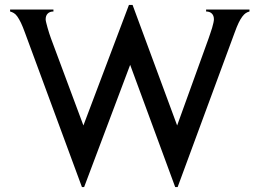

<svg xmlns="http://www.w3.org/2000/svg" viewBox="-20 -718 1020 770"><path d="M80.1 -586.9Q71.3 -611.3 64 -626.5Q56.6 -641.6 49.8 -651.4Q43 -661.1 35.6 -665.5Q28.3 -669.9 20.5 -671.9V-679.7H194.3V-671.9Q179.7 -671.9 171.4 -663.6Q163.1 -655.3 163.1 -640.6Q163.1 -635.7 165.5 -626.5Q168 -617.2 170.9 -606Q173.8 -594.7 177.7 -583.5Q181.6 -572.3 184.6 -563.5L314.5 -214.8L497.1 -698.2H511.7L690.4 -214.8L816.4 -563.5Q819.3 -572.3 823.2 -583.5Q827.1 -594.7 830.6 -606Q834 -617.2 835.9 -626.5Q837.9 -635.7 837.9 -640.6Q837.9 -655.3 829.6 -663.6Q821.3 -671.9 806.6 -671.9V-679.7H980.5V-671.9Q972.7 -669.9 965.8 -665.5Q959 -661.1 951.7 -651.4Q944.3 -641.6 937 -626.5Q929.7 -611.3 920.9 -586.9L692.4 32.2H682.6L502 -458L317.4 32.2H308.6Z"/></svg>

Font: Padauk Grand Pro
Style: Regular
Weight: 400
Designer: Debbi Hosken
Foundry: SIL
Version: Version 2.8.2